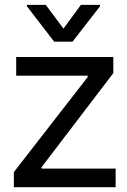

<svg xmlns="http://www.w3.org/2000/svg" viewBox="-20 -785 534 805"><path d="M38.1 0V-63.5L347.7 -461.9V-467.8H47.9V-545.9H455.1V-478.5L154.3 -84V-78.1H464.8V0ZM171.9 -764.6 246.1 -665 319.3 -764.6H399.4V-758.8L284.2 -610.4H207L92.8 -758.8V-764.6Z"/></svg>

Font: Inter Tight
Style: Regular
Weight: 400
Designer: Rasmus Andersson
Foundry: rsms
Version: Version 3.002